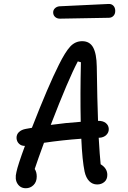

<svg xmlns="http://www.w3.org/2000/svg" viewBox="-20 -952 660 993"><path d="M113.5 21.5Q85.5 21.5 70.5 -1.8Q55.5 -25 65 -62.5Q72 -97 109 -197.5Q90.5 -197 78.5 -208.5Q66.5 -220 65.5 -238Q65 -256.5 78 -269Q91 -281.5 114 -285.5Q133 -289 145 -291Q230 -509 284.5 -617Q317.5 -683.5 343.2 -711.2Q369 -739 405 -739Q444 -739 461.8 -706.5Q479.5 -674 480.5 -607.5Q483 -429.5 487 -327H487.5Q512 -327.5 526.8 -316Q541.5 -304.5 542.5 -286Q543.5 -267.5 529.8 -254Q516 -240.5 493 -239.5H490.5Q496 -145.5 500.5 -102.5Q535 -81.5 535 -47.5Q535 -24 519.8 -11Q504.5 2 482.5 2Q458.5 2 441.5 -15.2Q424.5 -32.5 417.5 -64.5Q405.5 -121.5 400.5 -234.5Q302.5 -227.5 207.5 -213.5Q175 -125 159.5 -78Q170 -62.5 170 -39Q170 -11.5 153.5 5Q137 21.5 113.5 21.5ZM242.5 -306Q322 -317 397.5 -322Q394.5 -466 398.5 -630L382.5 -634.5Q334.5 -544.5 242.5 -306ZM288.5 -919.5 541 -931.5Q556 -932.5 565.8 -923Q575.5 -913.5 576 -897Q576.5 -880.5 567 -870.2Q557.5 -860 542.5 -860L290 -855.5Q275 -855.5 265.2 -864.2Q255.5 -873 255 -886.5Q254.5 -900 264.2 -909.2Q274 -918.5 288.5 -919.5Z"/></svg>

Font: Monaspace Radon
Style: Regular
Weight: 400
Designer: Riley Cran & the Lettermatic Team
Foundry: Lettermatic
Version: Version 1.000 (Monaspace Radon)